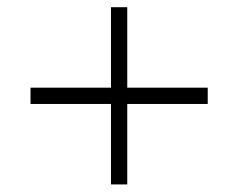

<svg xmlns="http://www.w3.org/2000/svg" viewBox="-20 -634 644 519"><path d="M541.5 -353H324V-135.5H280V-353H62.5V-397H280V-614.5H324V-397H541.5Z"/></svg>

Font: Russisch Sans ExtraLight
Style: Regular
Weight: 200
Width: 4
Designer: Michael Sharanda (font) & Cristiano Sobral (main changes)
Foundry: Michael Sharanda
Version: Version 2.00;September 8, 2020;FontCreator 13.0.0.2681 64-bi